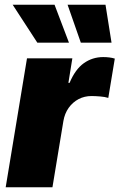

<svg xmlns="http://www.w3.org/2000/svg" viewBox="-20 -786 502 806"><path d="M3.9 0 93.3 -541H283.7L267.1 -438H272Q295.9 -495.1 332 -520.8Q368.2 -546.4 413.1 -546.4Q426.3 -546.4 438.5 -544.9Q450.7 -543.5 461.9 -540L434.6 -375Q421.4 -379.4 400.4 -381.1Q379.4 -382.8 363.8 -382.8Q334.5 -382.8 309.8 -369.9Q285.2 -356.9 268.3 -333.3Q251.5 -309.6 246.1 -277.8L200.2 0ZM319.3 -606.9 263.7 -766.1H422.9L448.2 -606.9ZM136.7 -606.9 33.2 -766.1H209L269.5 -606.9Z"/></svg>

Font: Inter 17pt Black
Style: Italic
Weight: 900
Italic angle: -9.3988°
Version: Version 4.001;git-66647c0bb